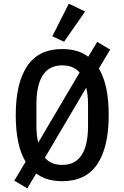

<svg xmlns="http://www.w3.org/2000/svg" viewBox="-20 -978 680 1049"><path d="M178 -30 129 51 58 9 120 -94Q66 -183 66 -349Q66 -524 128.5 -617Q191 -710 320 -710Q407 -710 462 -668L511 -749L582 -707L520 -604Q574 -515 574 -349Q574 -174 511.5 -81Q449 12 320 12Q234 12 178 -30ZM189 -199 415 -582Q381 -621 320 -621Q179 -621 179 -407V-291Q179 -236 189 -199ZM320 -77Q461 -77 461 -291V-407Q461 -460 451 -499L225 -116Q259 -77 320 -77ZM330 -750 266 -780 356 -958 445 -915Z"/></svg>

Font: Writer Medium
Style: Regular
Weight: 500
Monospace: yes
Designer: Mike Abbink, Paul van der Laan, Pieter van Rosmalen
Foundry: Bold Monday
Version: Version 2.001 2020